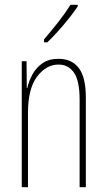

<svg xmlns="http://www.w3.org/2000/svg" viewBox="-20 -783 448 803"><path d="M225 -537Q280 -537 309.5 -498.5Q339 -460 339 -375V0H313V-365Q313 -445 289.5 -479Q266 -513 225 -513Q173 -513 135 -462.5Q97 -412 97 -311V0H71V-527H91L92 -415H94Q101 -445 116.5 -473Q132 -501 158.5 -519Q185 -537 225 -537ZM305 -756Q289 -732 266.5 -704Q244 -676 221 -650.5Q198 -625 178 -606H164V-618Q198 -658 224 -691Q250 -724 275 -763H305Z"/></svg>

Font: Noto Sans Hebrew ExtraCondensed Thin
Style: Regular
Weight: 100
Width: 2
Designer: Monotype Design Team
Foundry: Monotype Imaging Inc.
Version: Version 2.004; ttfautohint (v1.8.4.7-5d5b)